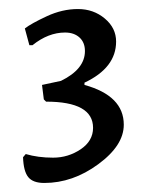

<svg xmlns="http://www.w3.org/2000/svg" viewBox="-20 -748 333 425"><path d="M37 -407 31 -400C31.7 -379.3 35.5 -364.7 42.5 -356C49.5 -347.3 61.3 -343 78 -343C120 -343 159.8 -356.8 197.5 -384.5C235.2 -412.2 254 -441.3 254 -472C254 -514.7 225 -544 167 -560V-565C213.7 -587 237 -617.3 237 -656C237 -676 228.7 -693 212 -707C195.3 -721 175.5 -728 152.5 -728C129.5 -728 106.5 -722.7 83.5 -712C60.5 -701.3 44.3 -692.3 35 -685L45 -648H52C75.3 -666.7 99.3 -676 124 -676C137.3 -676 148 -672.3 156 -665C164 -657.7 168 -647.7 168 -635C168 -608.3 150.3 -586.3 115 -569L73 -560L77 -528L82 -523C151.3 -523 186 -503.7 186 -465C186 -445.7 176.8 -429.8 158.5 -417.5C140.2 -405.2 119.8 -399 97.5 -399C75.2 -399 55 -401.7 37 -407Z"/></svg>

Font: Alegreya SC
Style: Regular
Weight: 400
Designer: Juan Pablo del Peral
Foundry: Juan Pablo del Peral
Version: Version 1.003